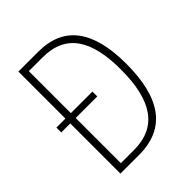

<svg xmlns="http://www.w3.org/2000/svg" viewBox="-200 -925 950 950"><g transform="rotate(-45 275.0 -450.0)"><path d="M228 -807H89V-478H26V-444H89V-93H219C406 -93 494 -217 494 -457C494 -687 408 -807 228 -807ZM223 -772C388 -772 455 -660 455 -455C455 -239 381 -128 218 -128H127V-444H278V-478H127V-772Z"/></g></svg>

Font: Noto Sans Telugu UI Condensed ExtraLight
Style: Regular
Weight: 200
Width: 3
Designer: Jelle Bosma - Monotype Design Team
Foundry: Monotype Imaging Inc.
Version: Version 2.005